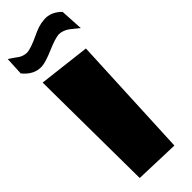

<svg xmlns="http://www.w3.org/2000/svg" viewBox="-327 -981 979 979"><g transform="rotate(-45 162.0 -492.0)"><path d="M-23 -943Q-13 -937 1.5 -926.5Q16 -916 24.5 -910Q33 -904 45.5 -900Q58 -896 71 -896Q100 -898 159 -926Q186 -939 206 -945.5Q226 -952 251 -954Q276 -956 299.5 -946.5Q323 -937 345 -915L352 -791Q342 -799 325 -813Q308 -827 299.5 -832.5Q291 -838 277.5 -843Q264 -848 250 -848Q222 -846 162.5 -820.5Q103 -795 74 -793Q16 -790 -28 -844ZM266 -30 24 -38 18 -732 297 -699Z"/></g></svg>

Font: LONDON PRESLEY
Style: Regular
Weight: 400
Version: Version 001.000